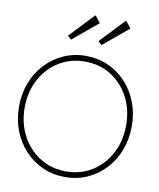

<svg xmlns="http://www.w3.org/2000/svg" viewBox="-97 -980 885 1068"><g transform="rotate(10 345.0 -446.0)"><path d="M56 -330.5Q56 -242.5 93.2 -172.2Q130.5 -102 195.2 -61Q260 -20 343 -20Q426.5 -20 491 -61Q555.5 -102 592.2 -172.2Q629 -242.5 629 -330.5Q629 -418.5 592.2 -488.5Q555.5 -558.5 491 -599.2Q426.5 -640 343 -640Q260 -640 195.2 -599.2Q130.5 -558.5 93.2 -488.5Q56 -418.5 56 -330.5ZM24 -330.5Q24 -402.5 48 -464.8Q72 -527 115.2 -573.5Q158.5 -620 216.8 -646Q275 -672 343 -672Q411.5 -672 469.2 -646Q527 -620 570.2 -573.5Q613.5 -527 637.2 -464.8Q661 -402.5 661 -330.5Q661 -258 637.2 -195.8Q613.5 -133.5 570.2 -86.8Q527 -40 469.2 -14Q411.5 12 343 12Q275 12 216.8 -14Q158.5 -40 115.2 -86.8Q72 -133.5 48 -195.8Q24 -258 24 -330.5ZM416.5 -746.5 396.5 -765.5 528 -904 559 -864.5ZM244 -746.5 224 -765.5 355 -904 386 -864.5Z"/></g></svg>

Font: League Spartan Thin Thin
Style: Regular
Weight: 250
Version: Version 2.002